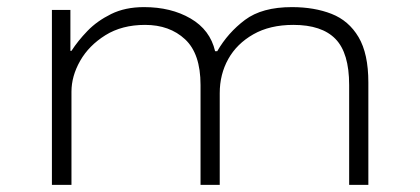

<svg xmlns="http://www.w3.org/2000/svg" viewBox="-20 -520 1181 540"><path d="M126 0V-492H178V-377H181Q199 -405 226 -433Q253 -461 292.5 -480.5Q332 -500 385 -500Q461 -500 516 -468Q571 -436 585 -376H591Q621 -428 669 -464Q717 -500 801 -500Q864 -500 912.5 -481Q961 -462 988.5 -415.5Q1016 -369 1016 -288V0H962V-281Q962 -371 923.5 -410.5Q885 -450 805 -450Q739 -450 692.5 -423.5Q646 -397 622 -354Q598 -311 598 -258V0H544V-281Q544 -369 500.5 -409.5Q457 -450 388 -450Q323 -450 276.5 -421Q230 -392 205.5 -349Q181 -306 181 -262V0Z"/></svg>

Font: Nunito Sans 7pt Expanded ExtraLight
Style: Regular
Weight: 250
Width: 7
Designer: Vernon Adams
Foundry: Vernon Adams
Version: Version 3.101;gftools[0.9.27]